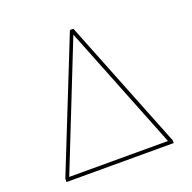

<svg xmlns="http://www.w3.org/2000/svg" viewBox="-123 -816 938 939"><g transform="rotate(-20 345.5 -346.5)"><path d="M337 -693H355L625 -14V0H67V-17ZM602 -19 345 -666 88 -19Z"/></g></svg>

Font: Bitter Pro Thin
Style: Regular
Weight: 250
Designer: Sol Matas, and Bitter project Authors
Foundry: Sol Matas
Version: Version 1.010